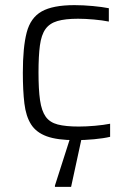

<svg xmlns="http://www.w3.org/2000/svg" viewBox="-20 -538 499 748"><path d="M274 8Q203 8 162 -7Q121 -22 101 -53.5Q81 -85 75 -135Q69 -185 69 -255Q69 -354 84 -411.5Q99 -469 142.5 -493.5Q186 -518 270 -518Q304 -518 341.5 -514.5Q379 -511 404 -506V-454Q379 -459 345.5 -462Q312 -465 284 -465Q234 -465 203.5 -456Q173 -447 157 -424.5Q141 -402 135.5 -361Q130 -320 130 -256Q130 -189 136 -147.5Q142 -106 158 -83.5Q174 -61 205 -53Q236 -45 287 -45Q316 -45 350 -48Q384 -51 409 -56V-5Q384 1 346.5 4.5Q309 8 274 8ZM194 190V185L259 -18H301V-13L257 190Z"/></svg>

Font: Saira Light
Style: Regular
Weight: 300
Designer: Hector Gatti with collaboration of the Omnibus-Type team
Foundry: Omnibus-Type
Version: Version 1.100; ttfautohint (v1.8.3)